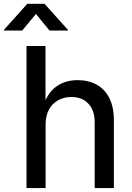

<svg xmlns="http://www.w3.org/2000/svg" viewBox="-61 -963 677 983"><path d="M172.4 -325.2V0H74.7V-727.5H171.9V-413.1H157.2Q181.6 -487.3 227.3 -520Q272.9 -552.7 336.4 -552.7Q391.6 -552.7 433.6 -529.8Q475.6 -506.8 498.8 -460.9Q522 -415 522 -346.7V0H423.8V-336.4Q423.8 -397.5 391.8 -431.9Q359.9 -466.3 304.7 -466.3Q267.1 -466.3 237.1 -450Q207 -433.6 189.7 -402.1Q172.4 -370.6 172.4 -325.2ZM52.7 -806.6H-40.5V-810.5L78.6 -943.4H167L286.6 -810.5V-806.6H192.4L123 -891.6Z"/></svg>

Font: Inter Cardless
Style: Regular
Weight: 400
Designer: Rasmus Andersson
Foundry: rsms
Version: Version 4.001;git-9221beed3